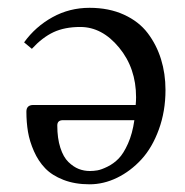

<svg xmlns="http://www.w3.org/2000/svg" viewBox="-20 -462 476 494"><path d="M325.7 -152.8H142.1Q127.4 -152.8 127.4 -139.2Q127.4 -106 135.3 -81.8Q143.1 -57.6 156 -45.2Q168.9 -32.7 182.6 -27.3Q196.3 -22 211.4 -22Q220.7 -22 230.7 -23.7Q240.7 -25.4 256.6 -33.2Q272.5 -41 285.2 -54Q297.9 -66.9 309.3 -92.5Q320.8 -118.2 325.7 -152.8ZM62 -336.4 42 -353Q71.3 -393.6 115 -417.7Q158.7 -441.9 210.4 -441.9Q260.3 -441.9 298.8 -424.3Q337.4 -406.7 360.1 -376.7Q382.8 -346.7 394.3 -309.6Q405.8 -272.5 405.8 -230.5Q405.8 -175.8 388.7 -128.9Q371.6 -82 343.8 -51.8Q315.9 -21.5 281.2 -4.6Q246.6 12.2 210.4 12.2Q172.4 12.2 143.1 0.7Q113.8 -10.7 96.2 -29.1Q78.6 -47.4 67.4 -72.8Q56.2 -98.1 52 -122.8Q47.9 -147.5 47.9 -174.8Q47.9 -191.9 65.9 -191.9H329.1Q330.1 -202.6 330.1 -211.9Q330.1 -286.6 286.4 -339.6Q242.7 -392.6 186.5 -392.6Q146.5 -392.6 117.7 -379.2Q88.9 -365.7 62 -336.4Z"/></svg>

Font: Libertinage
Style: b
Weight: 400
Designer: OSP
Foundry: OSP
Version: Version 1.0; 2008; OFL relea